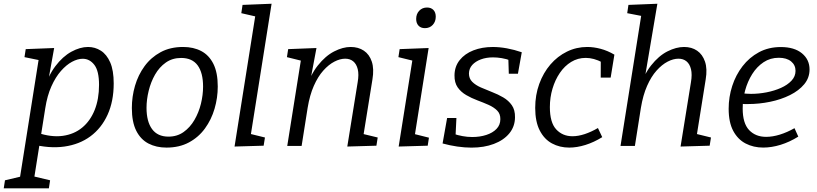

<svg xmlns="http://www.w3.org/2000/svg" viewBox="-73 -792 4434 1042"><path d="M-52.7 230 -46 186.5 70.1 159.1 30.6 201.3 138.5 -479.9 151.2 -463.2 59.9 -481.9 66.6 -525.4 220.9 -531.4 184.5 -328.5 163.5 -297Q187.1 -379.3 227.2 -432.5Q267.4 -485.7 314.6 -511.4Q361.7 -537.1 404.8 -537.1Q442.8 -537.1 474.4 -516.9Q506.1 -496.7 525.1 -453.4Q544.1 -410 544.1 -339.3Q544.1 -242.7 511 -169.7Q477.8 -96.7 417.9 -52.3Q358.1 -8 275.8 3.5Q193.4 15 95.1 -10.6L142.9 -17.3L107.9 203.3L79.8 158.1L198.9 186.5L192.2 230ZM147.3 -44.5 130.2 -71.6Q205.8 -46.2 267.4 -54.7Q329 -63.2 372.9 -99.4Q416.8 -135.5 440.7 -194.9Q464.5 -254.4 464.5 -331.6Q464.5 -406.9 439 -440Q413.5 -473.1 375.9 -473.1Q348.6 -473.1 317.8 -456.6Q287.1 -440.2 257.8 -407Q228.5 -373.9 205.9 -323.3Q183.2 -272.7 172.6 -204.4Z M920.7 -537.1Q977.1 -537.1 1019.2 -514.9Q1061.4 -492.7 1085.1 -445.4Q1108.8 -398 1108.8 -322.4Q1108.8 -261 1091.4 -201.8Q1074.1 -142.7 1039.4 -95Q1004.8 -47.3 952.6 -19.2Q900.4 9 830.3 9Q775.3 9 732.8 -13Q690.3 -35 666.4 -82.5Q642.6 -130 642.6 -205.7Q642.6 -267.7 659.7 -326.5Q676.9 -385.4 711.6 -432.9Q746.3 -480.4 798.5 -508.7Q850.7 -537.1 920.7 -537.1ZM910 -477.5Q862.4 -477.5 826.9 -452.5Q791.5 -427.5 768.5 -387.2Q745.5 -346.9 733.9 -299.2Q722.2 -251.6 722.2 -207Q722.2 -132.4 752.2 -91.5Q782.1 -50.5 841.4 -50.5Q888.3 -50.5 923.4 -75.5Q958.6 -100.5 982.2 -141Q1005.8 -181.5 1017.5 -229.1Q1029.1 -276.8 1029.1 -322Q1029.1 -396.9 999.7 -437.2Q970.2 -477.5 910 -477.5Z M1199.9 3.3 1318.2 -742.3 1345.3 -695.5 1236.6 -720.5 1243.3 -765.4 1400.9 -771.7 1282.6 -25.7 1254.8 -72.9 1364.9 -45.8 1357.8 -1.3Z M1811.8 3.3 1868.1 -345.6Q1875.5 -388.2 1868.5 -416.5Q1861.5 -444.8 1844 -459.1Q1826.6 -473.5 1800.3 -473.5Q1772.6 -473.5 1741.7 -457.5Q1710.7 -441.5 1681.6 -409Q1652.5 -376.6 1630.2 -326.1Q1607.9 -275.7 1596.6 -206.8L1563.9 0H1485.9L1565.9 -502.7L1593 -454.8L1484.2 -481.9L1490.9 -525.4L1644.5 -531.4L1607.5 -334.5L1583.4 -296.6Q1609.7 -383.7 1651.6 -436.3Q1693.4 -489 1740.6 -513Q1787.8 -537.1 1829.8 -537.1Q1871.8 -537.1 1901.8 -516.9Q1931.8 -496.7 1944.8 -457.5Q1957.8 -418.3 1948.2 -360.7L1897.5 -45.8L1864.7 -72.9L1976.8 -45.8L1969.8 -1.3Z M2090.6 3.3 2170.9 -502.7 2199.3 -454.8 2089.2 -481.9 2095.9 -525.4 2253.2 -531.4 2172.9 -24.7 2146.8 -71.9 2254.9 -44.8 2248.2 -1.3ZM2233 -639.2Q2211 -639.2 2198.3 -652.7Q2185.6 -666.3 2185.6 -689Q2185.6 -716.1 2202.1 -733.6Q2218.7 -751.2 2244.4 -751.2Q2266.5 -751.2 2279.2 -738Q2291.9 -724.8 2291.9 -701.4Q2291.9 -674.6 2275.5 -656.9Q2259.1 -639.2 2233 -639.2Z M2485.6 9.2Q2449.1 9.2 2408.4 3.3Q2367.8 -2.7 2328.9 -13.4L2353.5 -151.5H2404L2398.9 -47.4L2387.5 -66.1Q2411.2 -58.1 2437.1 -53.3Q2462.9 -48.4 2489.9 -48.4Q2531.2 -48.4 2565.9 -59.6Q2600.6 -70.7 2621.5 -92.3Q2642.4 -113.9 2642.4 -144.9Q2643 -174.5 2624.8 -192.4Q2606.6 -210.4 2578.2 -223Q2549.8 -235.5 2517.7 -247.5Q2485.6 -259.5 2457.2 -276Q2428.7 -292.5 2410.8 -317.9Q2393 -343.3 2393.6 -383.3Q2394.2 -431.4 2421.8 -465.9Q2449.4 -500.4 2496.2 -518.7Q2543.1 -537 2601.5 -537Q2638.1 -537 2678 -529.7Q2717.8 -522.4 2758.7 -508.4L2737.8 -391.7H2688.3L2685.7 -477.4L2700.5 -462.6Q2675.3 -472.3 2649.9 -476.5Q2624.6 -480.6 2602.8 -480.6Q2566.2 -480.6 2536.7 -469.7Q2507.3 -458.7 2489.9 -439.5Q2472.6 -420.3 2472 -393.3Q2472 -365.7 2489.8 -348Q2507.7 -330.2 2536.5 -317.5Q2565.2 -304.8 2597.3 -292.4Q2629.4 -280.1 2658.2 -263.3Q2686.9 -246.5 2704.8 -220.9Q2722.7 -195.3 2722 -155Q2721.4 -104.9 2691 -68Q2660.6 -31.1 2607.2 -10.9Q2553.9 9.2 2485.6 9.2Z M3016.4 9Q2964.3 9 2922.5 -13.7Q2880.6 -36.3 2856.1 -84.2Q2831.6 -132 2831.6 -206.4Q2831.6 -276.4 2853.6 -336.7Q2875.6 -397.1 2914.1 -441.9Q2952.6 -486.7 3004 -511.9Q3055.3 -537.1 3114 -537.1Q3149 -537.1 3186.7 -527.1Q3224.4 -517.1 3261.4 -495.4L3241.1 -370.9H3187.2L3187.5 -464.9L3196.2 -453.2Q3149.3 -477.8 3106 -477.8Q3062.7 -477.8 3026.9 -456Q2991.1 -434.2 2965.3 -396.2Q2939.5 -358.3 2925.4 -310.6Q2911.2 -263 2911.2 -210.7Q2911.2 -126.8 2945.7 -89.7Q2980.2 -52.6 3033.8 -52.6Q3064.7 -52.6 3100.1 -64.2Q3135.4 -75.9 3172 -97.2L3195.4 -47.7Q3150.1 -19.7 3104.1 -5.3Q3058 9 3016.4 9Z M3620.5 3.3 3676.8 -345.6Q3684.1 -388.2 3677.1 -416.5Q3670.2 -444.8 3652.7 -459.1Q3635.2 -473.5 3608.9 -473.5Q3581.3 -473.5 3550.3 -457.5Q3519.4 -441.5 3490.3 -409Q3461.2 -376.6 3438.9 -326.1Q3416.6 -275.7 3405.2 -206.8L3372.6 0H3294.6L3408.9 -719.9L3420.2 -703.2L3330.9 -720.5L3337.6 -765.4L3494.6 -771.7L3420.6 -334.5L3392.1 -296.6Q3418.7 -384 3460.4 -436.7Q3502.1 -489.4 3549.4 -513.2Q3596.7 -537.1 3639.4 -537.1Q3680.8 -537.1 3710.3 -516.9Q3739.8 -496.7 3753.1 -457.5Q3766.5 -418.3 3756.8 -360.7L3706.8 -47.8L3675.3 -72.9L3785.5 -45.8L3778.4 -1.3Z M4068.9 8.9Q4016.3 8.9 3973.8 -13.1Q3931.3 -35.1 3906.4 -81.5Q3881.5 -128 3881.5 -201.8Q3881.5 -265.3 3900.7 -325Q3919.9 -384.7 3956.8 -432.6Q3993.6 -480.4 4046 -508.6Q4098.4 -536.7 4164.5 -536.7Q4237.9 -536.7 4279.2 -502.7Q4320.5 -468.7 4320.5 -415Q4320.5 -369.8 4291.7 -335Q4262.8 -300.1 4214.4 -276Q4165.9 -251.8 4106.6 -239.6Q4047.4 -227.3 3986.5 -227.3Q3976.4 -227.3 3966.9 -227.4Q3957.5 -227.6 3948 -228.6L3953.4 -285.6Q3965.2 -284.6 3977.7 -283.6Q3990.2 -282.6 4003.2 -282.6Q4044.7 -282.6 4087.4 -290.9Q4130.1 -299.3 4165.5 -315.1Q4200.9 -331 4222.6 -354.2Q4244.4 -377.5 4244.4 -407.5Q4244.4 -439 4220.3 -458.8Q4196.1 -478.5 4153.5 -478.5Q4107.4 -478.5 4071.1 -454.4Q4034.8 -430.3 4009.4 -390.1Q3984.1 -349.8 3970.8 -301Q3957.6 -252.3 3957.6 -203Q3957.6 -123 3992.5 -86.1Q4027.4 -49.3 4084.7 -49.3Q4119.7 -49.3 4159.1 -61.4Q4198.5 -73.5 4238.8 -96.4L4259.4 -50.6Q4211.8 -21 4163 -6Q4114.2 8.9 4068.9 8.9Z"/></svg>

Font: Bitter Thin
Style: Italic
Weight: 100
Italic angle: -9°
Designer: Sol Matas, and Bitter project Authors
Foundry: Sol Matas
Version: Version 2.002